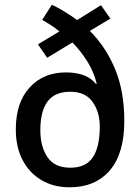

<svg xmlns="http://www.w3.org/2000/svg" viewBox="-20 -784 593 814"><path d="M200 -764Q227 -751 254 -734.5Q281 -718 307 -699L408 -762L448 -705L361 -653Q429 -585 468 -491Q507 -397 507 -271Q507 -133 445.5 -61.5Q384 10 275 10Q207 10 155.5 -20.5Q104 -51 75.5 -106Q47 -161 47 -235Q47 -349 105.5 -413Q164 -477 259 -477Q348 -477 387 -428L390 -430Q377 -481 350 -524Q323 -567 287 -604L180 -539L141 -596L232 -651Q215 -665 196.5 -677Q178 -689 159 -700ZM278 -395Q212 -395 181.5 -353.5Q151 -312 151 -232Q151 -163 181 -118Q211 -73 278 -73Q344 -73 373.5 -117Q403 -161 403 -248Q403 -309 372.5 -352Q342 -395 278 -395Z"/></svg>

Font: Noto Sans Tamil SemiCondensed Medium
Style: Regular
Weight: 500
Width: 4
Designer: Jelle Bosma - Monotype Design Team
Foundry: Monotype Imaging Inc.
Version: Version 2.004; ttfautohint (v1.8.4.7-5d5b)